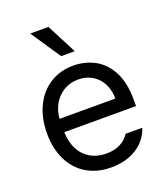

<svg xmlns="http://www.w3.org/2000/svg" viewBox="-141 -860 835 967"><g transform="rotate(-20 276.5 -376.5)"><path d="M42 -260.7Q42 -341.8 72 -404.5Q102.1 -467.3 156.5 -502.2Q210.9 -537.1 282.2 -537.1Q342.3 -537.1 394 -510.5Q445.8 -483.9 478.3 -424.6Q510.7 -365.2 510.7 -272.5V-237.3H126Q127.9 -182.1 148.9 -143.1Q169.9 -104 206.3 -83.7Q242.7 -63.5 290 -63.5Q335 -63.5 366 -80.3Q397 -97.2 413.1 -124H502.9Q490.2 -84 460.7 -53.5Q431.2 -22.9 387.5 -6.1Q343.8 10.7 290 10.7Q214.4 10.7 158.2 -22.9Q102.1 -56.6 72 -118.2Q42 -179.7 42 -260.7ZM425.8 -308.6Q425.8 -353 408 -387.9Q390.1 -422.9 357.4 -442.9Q324.7 -462.9 282.2 -462.9Q237.8 -462.9 203.4 -441.9Q168.9 -420.9 149.2 -385.5Q129.4 -350.1 126.5 -308.6ZM134.8 -762.7H232.4L315.4 -602.5H242.2Z"/></g></svg>

Font: Pretendard Std
Style: Regular
Weight: 400
Designer: Base glyphs from Inter by Rasmus Andersson; Hangeul glyphs from Noto Sans CJK(Source Han Sans) by Jang Soo-young and Kan
Foundry: Kil Hyung-jin
Version: Version 1.309